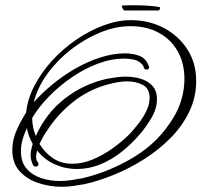

<svg xmlns="http://www.w3.org/2000/svg" viewBox="-20 -593 774 734"><path d="M215 121Q171 121 127.5 107Q84 93 55.5 62Q27 31 27 -20Q27 -58 43.5 -95Q60 -132 80 -163Q85 -214 111.5 -265Q138 -316 179 -361Q220 -406 271 -441Q322 -476 376 -496Q430 -516 481 -516Q548 -516 604.5 -487Q661 -458 695.5 -405.5Q730 -353 730 -283Q730 -221 703.5 -166Q677 -111 632 -65.5Q587 -20 531 15.5Q475 51 416 75Q357 99 303 111Q281 115 259.5 118Q238 121 215 121ZM209 99Q231 99 253 95.5Q275 92 297 88Q401 63 494.5 6Q588 -51 644 -145Q664 -178 674.5 -215.5Q685 -253 685 -291Q685 -352 659 -397.5Q633 -443 586.5 -468Q540 -493 479 -493Q422 -493 362.5 -468.5Q303 -444 250.5 -403Q198 -362 160.5 -310Q123 -258 109 -202Q139 -236 179.5 -269.5Q220 -303 266.5 -330Q313 -357 362.5 -373Q412 -389 458 -389Q488 -389 513 -379.5Q538 -370 549 -340Q549 -339 549.5 -338.5Q550 -338 550 -336Q550 -327 539 -327Q533 -327 530 -334Q528 -339 527.5 -341Q527 -343 523 -347Q511 -361 492 -365Q473 -369 456 -369Q405 -369 353.5 -349.5Q302 -330 254 -297Q206 -264 167 -224Q128 -184 103 -142Q103 -107 117 -73Q155 -159 227 -215.5Q299 -272 390 -292Q407 -295 425 -297.5Q443 -300 461 -300Q489 -300 516 -292.5Q543 -285 561.5 -266Q580 -247 580 -214Q580 -177 558 -140.5Q536 -104 513 -78Q483 -43 445.5 -13Q408 17 364.5 35Q321 53 273 53Q229 53 189 35Q149 17 122 -18Q121 -13 119.5 -6.5Q118 0 118 6Q118 19 122.5 24Q127 29 127 34Q127 44 116 44Q109 44 105 35.5Q101 27 99 17Q97 7 97 2Q97 -10 99.5 -21.5Q102 -33 105 -43Q89 -70 83 -103Q73 -83 66.5 -60.5Q60 -38 60 -15Q60 27 82 52Q104 77 138 88Q172 99 209 99ZM256 33Q296 33 336 16Q376 -1 412 -27Q448 -53 475 -80Q491 -97 509 -120Q527 -143 539.5 -168.5Q552 -194 552 -218Q552 -255 525.5 -268.5Q499 -282 467 -282Q448 -282 429 -278.5Q410 -275 391 -270Q318 -250 258.5 -202.5Q199 -155 158 -91Q143 -69 131 -43Q152 -8 183.5 12.5Q215 33 256 33ZM456 -553Q453 -553 449 -560.5Q445 -568 445 -571Q451 -573 494 -573Q514 -573 541.5 -571.5Q569 -570 589 -566Q592 -566 592 -563Q592 -560 590 -556.5Q588 -553 587 -553Z"/></svg>

Font: Sassy Frass
Style: Regular
Weight: 400
Designer: Robert E. Leuschke
Foundry: Robert E. Leuschke
Version: Version 1.010; ttfautohint (v1.8.3)